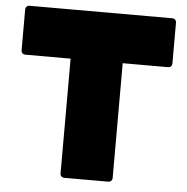

<svg xmlns="http://www.w3.org/2000/svg" viewBox="-52 -785 817 837"><g transform="rotate(5 356.0 -367.0)"><path d="M260 0Q252 0 247 -5Q242 -10 242 -18V-520H44Q36 -520 31 -525Q26 -530 26 -538V-716Q26 -724 31 -729Q36 -734 44 -734H668Q676 -734 681 -729Q686 -724 686 -716V-538Q686 -530 681 -525Q676 -520 668 -520H470V-18Q470 -10 465 -5Q460 0 452 0Z"/></g></svg>

Font: LINE Seed Sans TH App Heavy
Style: Regular
Weight: 900
Designer: Dalton Maag Ltd | Thai characters by Cadson Demak Co.,Ltd.
Foundry: Dalton Maag Ltd
Version: Version 1.003